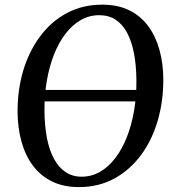

<svg xmlns="http://www.w3.org/2000/svg" viewBox="-20 -772 728 803"><path d="M310 10.5Q245 10.5 196.8 -13.5Q148.5 -37.5 117 -80.2Q85.5 -123 69.8 -180Q54 -237 53.5 -303Q53 -396.5 77.5 -477.8Q102 -559 148.5 -621Q195 -683 260.5 -717.8Q326 -752.5 407 -752.5Q473.5 -752.5 521.5 -728.5Q569.5 -704.5 600.8 -661.5Q632 -618.5 647.2 -562.5Q662.5 -506.5 663 -442Q663.5 -349 639.5 -267Q615.5 -185 569.2 -122.8Q523 -60.5 457.5 -25Q392 10.5 310 10.5ZM321.5 -33Q363 -33 398.5 -53.5Q434 -74 462.2 -111Q490.5 -148 510.5 -198.5Q530.5 -249 540.8 -309.5Q551 -370 550.5 -436Q550 -498 540.5 -548.2Q531 -598.5 512 -634.2Q493 -670 464 -689.2Q435 -708.5 395 -708.5Q354 -708.5 318.5 -688.5Q283 -668.5 254.8 -632Q226.5 -595.5 206.5 -545.5Q186.5 -495.5 176 -435.2Q165.5 -375 166 -308Q166.5 -246 176.2 -195.2Q186 -144.5 205.5 -108.2Q225 -72 254 -52.5Q283 -33 321.5 -33ZM641.5 -396 634.5 -348H76.5L83.5 -396Z"/></svg>

Font: Merriweather 60pt
Style: Italic
Weight: 400
Italic angle: -7.8°
Version: Version 2.101